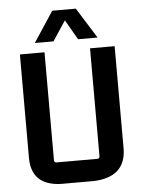

<svg xmlns="http://www.w3.org/2000/svg" viewBox="-56 -858 677 911"><g transform="rotate(-5 282.0 -402.0)"><path d="M355.5 8.8Q503.9 2 507.8 -127.9V-620.1H390.6V-106.4Q390.6 -94.7 378.9 -94.7H185.5Q173.8 -94.7 173.8 -106.4V-620.1H56.6V-127.9Q56.6 2.9 195.3 8.8Q202.1 8.8 209 8.8ZM339.8 -813.5H227.5L131.8 -668H220.7L283.2 -762.7L337.9 -668H430.7Z"/></g></svg>

Font: Gemunu Libre
Style: Bold
Weight: 700
Designer: Pushpananda Ekanayake, Sol Matas, Kosala Senevirathne
Foundry: Mooniak
Version: Version 1.001